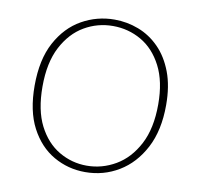

<svg xmlns="http://www.w3.org/2000/svg" viewBox="-79 -783 912 874"><g transform="rotate(10 377.0 -346.5)"><path d="M369 7Q290 7 223 -31.5Q156 -70 115.5 -147Q75 -224 75 -341Q75 -462 118 -541.5Q161 -621 231 -660.5Q301 -700 382 -700Q440 -700 493.5 -679.5Q547 -659 589 -616.5Q631 -574 655.5 -509.5Q680 -445 680 -357Q680 -240 637.5 -159Q595 -78 524.5 -35.5Q454 7 369 7ZM371 -23Q442 -23 504.5 -59.5Q567 -96 605.5 -169.5Q644 -243 644 -354Q644 -460 607.5 -530.5Q571 -601 511 -635.5Q451 -670 380 -670Q309 -670 248 -634.5Q187 -599 149 -526.5Q111 -454 111 -343Q111 -234 147 -163.5Q183 -93 242.5 -58Q302 -23 371 -23Z"/></g></svg>

Font: Bitter ExtraLight
Style: Regular
Weight: 200
Designer: Sol Matas, and Bitter project Authors
Foundry: Sol Matas
Version: Version 2.001